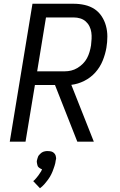

<svg xmlns="http://www.w3.org/2000/svg" viewBox="-20 -755 640 1023"><path d="M480 0H392L273 -302H166L116 0H32L153 -735H373Q403 -735 431.5 -728.5Q460 -722 483 -707Q506 -692 521.5 -668.5Q537 -645 544.5 -617.5Q552 -590 552 -560.5Q552 -531 547 -501Q541 -466 527 -431.5Q513 -397 488 -369Q463 -341 429 -324Q395 -307 360 -303ZM325 -375Q342 -375 359 -379Q376 -383 392 -392.5Q408 -402 421.5 -415.5Q435 -429 443.5 -445Q452 -461 457 -478Q462 -495 465 -513Q467 -530 468 -548Q469 -566 466.5 -583Q464 -600 456.5 -615Q449 -630 436.5 -641Q424 -652 407.5 -657Q391 -662 373 -662H225L178 -375ZM193 248 157 210Q162 206 165.5 202.5Q169 199 172.5 194.5Q176 190 179.5 186Q183 182 186 177.5Q189 173 193 167Q197 161 199 158L200 156L204 147Q201 146 198 144.5Q195 143 192 141Q189 139 186.5 137Q184 135 182 132Q180 129 179.5 125.5Q179 122 178 119Q177 116 176.5 111Q176 106 176 104L177 99Q178 94 179.5 89.5Q181 85 182.5 80.5Q184 76 187 72.5Q190 69 194 65Q198 61 201.5 58.5Q205 56 209.5 54Q214 52 220 51Q226 50 228 50H235Q239 50 244 50.5Q249 51 253 52Q257 53 260.5 55Q264 57 267.5 60Q271 63 273 66.5Q275 70 276.5 74Q278 78 278.5 83.5Q279 89 279 91L277 99Q276 107 274.5 114.5Q273 122 270.5 129Q268 136 265.5 143.5Q263 151 260 158.5Q257 166 253.5 173Q250 180 246 187Q242 194 237 200.5Q232 207 227 213.5Q222 220 215 228Q208 236 205 238Z"/></svg>

Font: Iosevka Aile Oblique
Style: Regular
Weight: 400
Italic angle: -9°
Designer: Belleve Invis
Foundry: Belleve Invis
Version: Version 31.1.0; ttfautohint (v1.8.4)